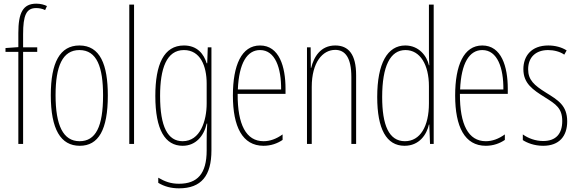

<svg xmlns="http://www.w3.org/2000/svg" viewBox="-20 -785 3147 1047"><path d="M183 -502V-527H106V-598C106 -701 123 -741 177 -741C193 -741 211 -738 226 -730L236 -752C222 -759 202 -765 178 -765C105 -765 80 -715 80 -605V-528L10 -523V-502H80V0H106V-502Z M568 -264C568 -433 526 -537 413 -537C307 -537 257 -444 257 -266C257 -80 311 10 415 10C517 10 568 -77 568 -264ZM283 -266C283 -424 321 -512 413 -512C509 -512 542 -418 542 -265C542 -94 502 -15 414 -15C324 -15 283 -102 283 -266Z M711 0V-760H685V0Z M983 -537C873 -537 827 -433 827 -262C827 -76 881 10 976 10C1047 10 1092 -43 1107 -111H1110C1107 -70 1107 -43 1107 -12V35C1107 163 1056 217 956 217C911 217 879 205 843 184V212C876 232 913 242 956 242C1078 242 1133 173 1133 35V-527H1113L1110 -440H1107C1092 -489 1057 -537 983 -537ZM983 -512C1072 -512 1107 -426 1107 -329V-221C1107 -126 1072 -15 976 -15C895 -15 853 -93 853 -262C853 -411 888 -512 983 -512Z M1398 -537C1297 -537 1250 -429 1250 -264C1250 -94 1302 10 1417 10C1458 10 1493 -3 1521 -22V-52C1486 -27 1452 -15 1417 -15C1322 -15 1275 -106 1276 -273H1537V-301C1537 -421 1503 -537 1398 -537ZM1398 -512C1481 -512 1514 -414 1513 -297H1277C1283 -442 1328 -512 1398 -512Z M1808 -537C1728 -537 1691 -474 1677 -415H1675L1674 -527H1654V0H1680V-311C1680 -445 1739 -513 1808 -513C1862 -513 1896 -471 1896 -365V0H1922V-375C1922 -488 1881 -537 1808 -537Z M2186 10C2267 10 2307 -52 2319 -106H2321L2325 0H2345V-760H2319V-497C2319 -475 2320 -454 2321 -429H2319C2308 -479 2265 -537 2190 -537C2093 -537 2037 -440 2037 -256C2037 -82 2087 10 2186 10ZM2188 -15C2100 -15 2064 -104 2064 -256C2064 -424 2108 -512 2191 -512C2271 -512 2319 -432 2319 -315V-221C2319 -97 2272 -15 2188 -15Z M2610 -537C2509 -537 2462 -429 2462 -264C2462 -94 2514 10 2629 10C2670 10 2705 -3 2733 -22V-52C2698 -27 2664 -15 2629 -15C2534 -15 2487 -106 2488 -273H2749V-301C2749 -421 2715 -537 2610 -537ZM2610 -512C2693 -512 2726 -414 2725 -297H2489C2495 -442 2540 -512 2610 -512Z M3073 -123C3073 -210 3023 -239 2957 -280C2893 -320 2860 -349 2860 -407C2860 -475 2904 -512 2969 -512C3001 -512 3035 -503 3057 -487L3070 -510C3044 -527 3008 -537 2970 -537C2877 -537 2834 -479 2834 -408C2834 -330 2885 -296 2952 -254C3011 -217 3046 -195 3046 -125C3046 -56 3012 -16 2942 -16C2900 -16 2860 -31 2831 -52V-21C2854 -6 2893 10 2942 10C3030 10 3073 -43 3073 -123Z"/></svg>

Font: Noto Sans Armenian ExtraCondensed Thin
Style: Regular
Weight: 100
Width: 2
Designer: Monotype Design Team
Foundry: Monotype Imaging Inc.
Version: Version 2.008